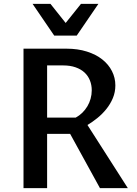

<svg xmlns="http://www.w3.org/2000/svg" viewBox="-20 -965 704 985"><path d="M221.7 -278.3V0H100.6V-715.3H320.8Q379.4 -715.3 426 -700.4Q472.7 -685.5 504.9 -659.9Q537.1 -634.3 554.4 -600.1Q571.8 -565.9 571.8 -526.9Q571.8 -492.2 559.1 -461.9Q546.4 -431.6 525.9 -406Q505.4 -380.4 479.7 -359.6Q454.1 -338.9 428.7 -323.7L635.7 0H492.7L339.8 -278.3ZM221.7 -361.8H368.7Q386.7 -371.6 401.9 -386.2Q417 -400.9 428 -419.2Q439 -437.5 444.8 -458.5Q450.7 -479.5 450.7 -502Q450.7 -528.8 441.4 -552.2Q432.1 -575.7 413.8 -592.8Q395.5 -609.9 367.9 -619.6Q340.3 -629.4 303.7 -629.4H221.7ZM484.9 -945.3 373.5 -782.2H258.3L147 -945.3H238.8L316.9 -847.2L395.5 -945.3Z"/></svg>

Font: Proza Libre
Style: Medium
Weight: 500
Designer: Jasper de Waard
Foundry: Jasper de Waard
Version: Version 1.000; ttfautohint (v1.4.1.8-43bc)